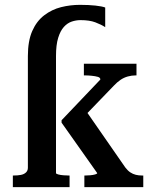

<svg xmlns="http://www.w3.org/2000/svg" viewBox="-20 -772 629 792"><path d="M571 0H328V-48H331Q340 -48 352 -49Q364 -50 372.5 -52.5Q381 -55 381 -58L234 -266V-276L394 -444Q394 -452 383.5 -455Q373 -458 358 -459.5Q343 -461 331 -461H326V-509H543V-461H540Q523 -461 507 -456.5Q491 -452 477 -442.5Q463 -433 449 -418L314 -278L327 -326L497 -81Q507 -68 517.5 -61Q528 -54 540 -51Q552 -48 566 -48H571ZM95 -541Q95 -603 113 -644Q131 -685 162.5 -709Q194 -733 232 -742.5Q270 -752 310 -752Q346 -752 373.5 -749Q401 -746 414 -741V-660Q397 -671 373 -680Q349 -689 312 -689Q294 -689 276 -683Q258 -677 243.5 -661Q229 -645 220 -616Q211 -587 211 -541V-58Q211 -55 220 -52.5Q229 -50 241.5 -49Q254 -48 264 -48H267V0H33V-48H35Q53 -48 66 -50.5Q79 -53 87 -60.5Q95 -68 95 -80Z"/></svg>

Font: Roboto Serif 28pt Condensed Medium
Style: Regular
Weight: 500
Width: 3
Designer: Greg Gazdowicz
Foundry: Commercial Type
Version: Version 1.008